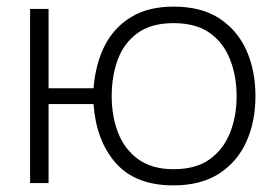

<svg xmlns="http://www.w3.org/2000/svg" viewBox="-20 -554 840 581"><path d="M505 7Q390 7 330.5 -60.5Q271 -128 263 -239H127V0H71V-527H127V-287H263Q269 -361 297 -416Q325 -471 377 -502.5Q429 -534 505 -534Q589 -534 643.5 -498.5Q698 -463 725.5 -402Q753 -341 753 -263Q753 -185 725 -124Q697 -63 642 -28Q587 7 505 7ZM505 -42Q573 -42 614.5 -72Q656 -102 676 -152Q696 -202 696 -263Q696 -324 676 -374.5Q656 -425 614.5 -454.5Q573 -484 505 -484Q438 -484 396.5 -454Q355 -424 336.5 -374Q318 -324 318 -263Q318 -202 337.5 -152Q357 -102 398.5 -72Q440 -42 505 -42Z"/></svg>

Font: Onest ExtraLight
Style: Regular
Weight: 250
Designer: Dmitri Voloshin, Andrey Kudryavtsev
Foundry: Dmitri Voloshin, Andrey Kudryavtsev
Version: Version 1.000;gftools[0.9.33]